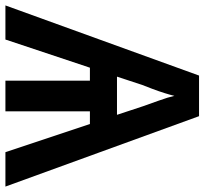

<svg xmlns="http://www.w3.org/2000/svg" viewBox="-44 -712 755 709"><g transform="rotate(90 333.5 -357.5)"><path d="M408 -715 668 0H541L437 -312H390V0H277V-312H229L125 0H-1L258 -715ZM333 -624Q330 -611 323 -588.5Q316 -566 307.5 -543.5Q299 -521 293 -506L262 -412H403L371 -509Q363 -532 350.5 -566.5Q338 -601 333 -624Z"/></g></svg>

Font: Noto Sans SemiCondensed SemiBold
Style: Regular
Weight: 600
Width: 4
Designer: Monotype Design Team
Foundry: Monotype Imaging Inc.
Version: Version 2.013; ttfautohint (v1.8.4.7-5d5b)